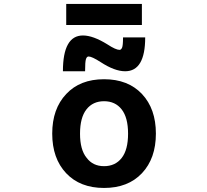

<svg xmlns="http://www.w3.org/2000/svg" viewBox="-20 -932 1040 964"><path d="M415 -139.6Q446.3 -97.7 502.4 -97.7Q558.6 -97.7 590.8 -138.7Q623 -179.7 623 -260.7Q623 -341.8 590.8 -382.8Q558.6 -423.8 502.4 -423.8Q446.3 -423.8 414.1 -382.8Q381.8 -341.8 381.8 -260.7Q381.8 -179.7 415 -139.6ZM312.5 -460Q381.8 -534.2 502.4 -534.2Q623 -534.2 692.9 -460Q762.7 -385.7 762.7 -261.2Q762.7 -136.7 692.9 -62.5Q623 11.7 502.4 11.7Q381.8 11.7 312 -62.5Q242.2 -136.7 242.2 -261.2Q242.2 -385.7 312.5 -460ZM519.5 -709Q561.5 -681.6 580.1 -681.6Q587.9 -681.6 592.8 -692.4Q597.7 -703.1 597.7 -744.1H709Q709 -574.2 608.4 -574.2Q555.7 -574.2 485.4 -620.1Q441.4 -648.4 424.8 -648.4Q416 -648.4 411.6 -635.3Q407.2 -622.1 407.2 -574.2H295.9Q295.9 -753.9 396.5 -753.9Q447.3 -753.9 519.5 -709ZM312.5 -806.6V-912.1H692.4V-806.6Z"/></svg>

Font: Gen Shin Gothic Monospace Bold
Style: Bold
Weight: 700
Designer: [Source Han Sans]
Ryoko NISHIZUKA  (kana & ideographs); Paul D. Hunt (Latin, Greek & Cyrillic); Wenlong ZHANG  (bopomofo
Version: Version 1.002.20150607